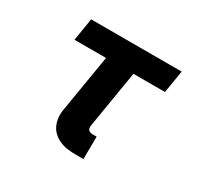

<svg xmlns="http://www.w3.org/2000/svg" viewBox="-119 -662 838 812"><g transform="rotate(30 300.0 -256.0)"><path d="M376 8H338Q318 8 298.5 5.5Q279 3 261.5 -4.5Q244 -12 229.5 -24.5Q215 -37 207 -54.5Q199 -72 197 -92Q195 -112 199 -132L245 -410H91L109 -520H551L533 -410H379L333 -132Q332 -126 332.5 -120Q333 -114 336.5 -110Q340 -106 345.5 -104Q351 -102 357 -102H377Z"/></g></svg>

Font: Iosevka Aile Extrabold Oblique
Style: Regular
Weight: 800
Italic angle: -9°
Designer: Belleve Invis
Foundry: Belleve Invis
Version: Version 31.1.0; ttfautohint (v1.8.4)